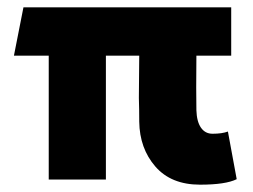

<svg xmlns="http://www.w3.org/2000/svg" viewBox="-20 -490 690 524"><path d="M360 -158Q360 -191 359 -223Q359 -262 359.5 -281Q360 -300 360 -338H269V0H113V-338H18L44 -470H611V-338H516Q515 -239 516 -189Q517 -158 528.5 -141.5Q540 -125 560 -125Q586 -125 602 -131L626 -1Q596 14 526 14Q447 14 404 -35.5Q361 -85 360 -158Z"/></svg>

Font: Kreadon
Style: Regular
Weight: 400
Designer: kohakuno
Foundry: StudioGnu
Version: Version 1.000;Glyphs 3.1.2 (3151)